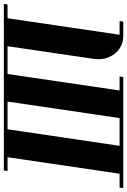

<svg xmlns="http://www.w3.org/2000/svg" viewBox="147 -802 655 989"><g transform="rotate(-90 474.5 -307.5)"><path d="M0 0 2.9 -19H74.2L159.2 -596.2H87.9L90.8 -615.2H949.2L945.8 -596.2H875L790 -19H860.8L857.9 0H787.1Q726.6 0 691.9 -44.9Q664.1 -80.1 664.1 -127.9Q664.1 -136.2 666 -153.8L731 -596.2H587.9L502.9 -19H575.2L571.8 0ZM217.8 -19H360.8L445.8 -596.2H303.2Z"/></g></svg>

Font: Hjet
Style: Italic
Weight: 400
Designer: T. Christopher White
Version: Version 1.2